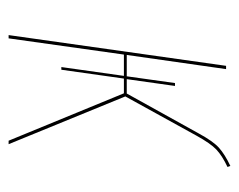

<svg xmlns="http://www.w3.org/2000/svg" viewBox="-76 -492 568 457"><g transform="rotate(90 208.5 -264.0)"><path d="M377.9 -521Q351.1 -508.3 336.4 -494.4Q321.8 -480.5 303.2 -446.8L210 -277.8L323.7 0H315.4L202.6 -274.4H167.5L146.5 -125.5H140.1L161.1 -274.4H110.4L71.8 0H64L137.2 -517.6H145L111.3 -281.2H162.1L178.2 -396H185.1L168.9 -281.2H203.1L297.9 -452.1Q316.4 -486.3 332 -500.5Q347.7 -514.6 375.5 -527.8Z"/></g></svg>

Font: Fira Sans Compressed Eight
Style: Italic
Weight: 100
Width: 3
Italic angle: -8°
Designer: Carrois Corporate & Edenspiekermann AG
Foundry: Carrois Corporate GbR & Edenspiekermann AG
Version: Version 4.203;PS 004.203;hotconv 1.0.88;makeotf.lib2.5.64775